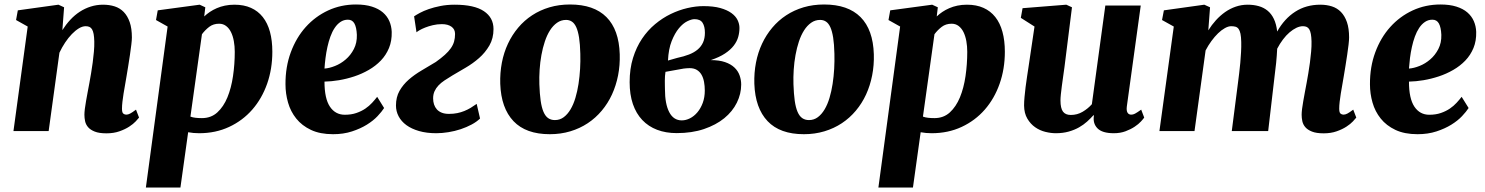

<svg xmlns="http://www.w3.org/2000/svg" viewBox="-20 -589 6675 863"><path d="M104.5 -469.7 52.2 -499 60.1 -542.5 242.7 -567.9 268.1 -556.2 260.3 -453.6Q276.4 -479 296.1 -500.2Q315.9 -521.5 338.9 -536.4Q361.8 -551.3 388.2 -559.6Q414.6 -567.9 443.4 -567.9Q471.7 -567.9 495.4 -560.3Q519 -552.7 536.1 -535.2Q553.2 -517.6 563 -489.5Q572.8 -461.4 572.8 -420.4Q572.8 -409.2 570.3 -388.4Q567.9 -367.7 564.2 -343Q560.5 -318.4 556.4 -292.7Q552.2 -267.1 548.8 -246.6Q545.9 -228 542.2 -208Q538.6 -188 535.4 -168.5Q532.2 -148.9 530.3 -131.6Q528.3 -114.3 528.3 -100.6Q528.3 -83 534.2 -78.4Q540 -73.7 547.4 -73.7Q555.7 -73.7 564.7 -78.4Q573.7 -83 591.3 -96.2L605 -60.5Q601.1 -55.2 590.1 -43.5Q579.1 -31.7 560.8 -19.8Q542.5 -7.8 516.8 1.2Q491.2 10.3 458.5 10.3Q425.3 10.3 405.8 2.4Q386.2 -5.4 376 -17.3Q365.7 -29.3 362.5 -44.2Q359.4 -59.1 359.4 -73.2Q359.4 -83.5 361.3 -99.4Q363.3 -115.2 366.7 -134.5Q370.1 -153.8 374 -174.8Q377.9 -195.8 381.8 -216.3Q385.3 -235.8 389.4 -259.5Q393.6 -283.2 396.7 -307.9Q399.9 -332.5 402.1 -356.9Q404.3 -381.3 403.8 -402.8Q403.3 -422.9 400.9 -436Q398.4 -449.2 393.8 -457Q389.2 -464.8 382.1 -468Q375 -471.2 365.2 -471.2Q350.6 -471.2 334.7 -461.7Q318.8 -452.1 303 -435.8Q287.1 -419.4 272.7 -397.7Q258.3 -376 247.1 -352.1L198.7 0H40.5Z M875 9.8Q849.6 9.8 825.7 5.4L791 253.9H635.7L733.4 -469.7L681.2 -499L689 -542.5L877.4 -567.9L902.8 -556.2L897.9 -515.1Q909.2 -525.9 923.3 -535.4Q937.5 -544.9 954.3 -552.2Q971.2 -559.6 991 -563.7Q1010.7 -567.9 1033.7 -567.9Q1076.2 -567.9 1107.9 -553.7Q1139.6 -539.6 1161.1 -512.5Q1182.6 -485.4 1193.4 -446Q1204.1 -406.7 1204.1 -356.4Q1204.1 -279.3 1180.7 -212.6Q1157.2 -146 1114 -96.4Q1070.8 -46.9 1010 -18.6Q949.2 9.8 875 9.8ZM964.8 -482.4Q939 -482.4 920.4 -468.3Q901.9 -454.1 887.7 -435.1L835.9 -64.9Q846.2 -61 858.9 -59.6Q871.6 -58.1 887.7 -58.1Q928.7 -58.1 956.8 -83.7Q984.9 -109.4 1002.2 -151.4Q1019.5 -193.4 1027.3 -246.8Q1035.2 -300.3 1035.2 -356Q1035.2 -381.3 1031 -404.3Q1026.9 -427.2 1018.3 -444.6Q1009.8 -461.9 996.3 -472.2Q982.9 -482.4 964.8 -482.4Z M1263.2 -210Q1262.7 -288.1 1287.1 -354Q1311.5 -419.9 1354.2 -467.5Q1397 -515.1 1454.8 -542Q1512.7 -568.8 1580.1 -568.8Q1621.6 -568.8 1651.6 -559.3Q1681.6 -549.8 1700.9 -533.2Q1720.2 -516.6 1730 -494.1Q1739.7 -471.7 1740.7 -445.8Q1741.7 -405.3 1728.5 -373.3Q1715.3 -341.3 1691.9 -316.9Q1668.5 -292.5 1637.5 -274.7Q1606.4 -256.8 1572.5 -245.6Q1538.6 -234.4 1503.9 -228.5Q1469.2 -222.7 1438.5 -222.2Q1438.5 -146 1462.9 -109.6Q1487.3 -73.2 1529.8 -73.2Q1559.1 -73.2 1581.8 -81.1Q1604.5 -88.9 1622.1 -100.8Q1639.6 -112.8 1652.6 -127Q1665.5 -141.1 1675.3 -153.8L1706.5 -103.5Q1696.3 -87.4 1677 -66.9Q1657.7 -46.4 1628.9 -28.6Q1600.1 -10.7 1562 1.7Q1523.9 14.2 1477.1 14.2Q1418.5 14.2 1377.7 -5.1Q1336.9 -24.4 1311.5 -56.2Q1286.1 -87.9 1274.7 -127.9Q1263.2 -168 1263.2 -210ZM1438.5 -280.8Q1460 -282.2 1485.8 -292.5Q1511.7 -302.7 1533.9 -321.8Q1556.2 -340.8 1570.6 -368.7Q1585 -396.5 1584 -432.6Q1582.5 -466.3 1573 -483.4Q1563.5 -500.5 1543.9 -500.5Q1525.4 -500.5 1510.5 -490.5Q1495.6 -480.5 1484.4 -463.6Q1473.1 -446.8 1465.1 -424.6Q1457 -402.3 1451.7 -377.9Q1446.3 -353.5 1443.1 -328.4Q1439.9 -303.2 1438.5 -280.8Z M2137.7 -56.2Q2122.6 -41.5 2099.9 -29.3Q2077.1 -17.1 2050.8 -8.3Q2024.4 0.5 1995.8 5.1Q1967.3 9.8 1940.9 9.8Q1897.5 9.8 1863.5 0Q1829.6 -9.8 1806.6 -26.6Q1783.7 -43.5 1771.7 -66.2Q1759.8 -88.9 1759.8 -114.7Q1759.8 -152.3 1775.6 -180.4Q1791.5 -208.5 1817.1 -231Q1842.8 -253.4 1874.8 -272.2Q1906.7 -291 1939 -310.5Q1962.9 -327.6 1979.5 -342.5Q1996.1 -357.4 2006.3 -372.1Q2016.6 -386.7 2021 -402.3Q2025.4 -418 2025.4 -436.5Q2025.4 -457.5 2009.3 -469Q1993.2 -480.5 1966.3 -480.5Q1944.8 -480.5 1925.5 -475.8Q1906.2 -471.2 1890.9 -465.1Q1875.5 -459 1865.2 -452.9Q1855 -446.8 1852.1 -443.8L1841.3 -515.6Q1850.6 -522 1867.2 -531Q1883.8 -540 1907 -548.1Q1930.2 -556.2 1959.5 -562Q1988.8 -567.9 2023.4 -567.9Q2111.8 -567.9 2155 -538.8Q2198.2 -509.8 2198.2 -458.5Q2198.2 -416.5 2179.7 -384.5Q2161.1 -352.5 2133.3 -328.1Q2105.5 -303.7 2073.2 -284.9Q2041 -266.1 2013.7 -250Q1994.1 -238.3 1978 -227.5Q1961.9 -216.8 1950.7 -204.8Q1939.5 -192.9 1933.1 -178.7Q1926.8 -164.6 1926.8 -147Q1926.8 -132.3 1930.9 -119.6Q1935.1 -106.9 1943.6 -97.4Q1952.1 -87.9 1965.6 -82.5Q1979 -77.1 1998 -77.1Q2018.6 -77.1 2035.4 -80.6Q2052.2 -84 2067.1 -90.1Q2082 -96.2 2095.5 -104.2Q2108.9 -112.3 2122.6 -122.1Z M2474.1 -49.3Q2496.6 -49.3 2513.9 -62.3Q2531.2 -75.2 2544.4 -97.4Q2557.6 -119.6 2566.4 -149.2Q2575.2 -178.7 2580.3 -211.9Q2585.4 -245.1 2587.4 -279.8Q2589.4 -314.5 2588.4 -347.2Q2587.4 -390.6 2582.8 -419.9Q2578.1 -449.2 2570.1 -466.8Q2562 -484.4 2550.5 -491.9Q2539.1 -499.5 2524.4 -499.5Q2502 -499.5 2483.9 -486.8Q2465.8 -474.1 2452.1 -452.6Q2438.5 -431.2 2429 -402.6Q2419.4 -374 2413.6 -341.8Q2407.7 -309.6 2405.5 -275.9Q2403.3 -242.2 2404.3 -210.4Q2405.8 -166.5 2410.2 -136Q2414.6 -105.5 2422.9 -86.2Q2431.2 -66.9 2443.8 -58.1Q2456.5 -49.3 2474.1 -49.3ZM2228.5 -212.4Q2227.1 -261.7 2235.8 -307.4Q2244.6 -353 2263.2 -392.6Q2281.7 -432.1 2309.1 -464.6Q2336.4 -497.1 2371.8 -520.3Q2407.2 -543.5 2450 -556.2Q2492.7 -568.8 2542 -568.8Q2649.4 -568.8 2705.8 -512.2Q2762.2 -455.6 2765.6 -345.2Q2767.1 -295.9 2758.1 -250Q2749 -204.1 2730.7 -164.3Q2712.4 -124.5 2684.8 -91.6Q2657.2 -58.6 2621.8 -35.2Q2586.4 -11.7 2543.5 1.2Q2500.5 14.2 2451.2 14.2Q2343.8 14.2 2288.1 -44.4Q2232.4 -103 2228.5 -212.4Z M2810.1 -219.7Q2810.1 -279.8 2825.2 -328.4Q2840.3 -377 2865.7 -414.8Q2891.1 -452.6 2924.6 -480.5Q2958 -508.3 2994.9 -526.1Q3031.7 -543.9 3069.6 -552.7Q3107.4 -561.5 3142.1 -561.5Q3186.5 -561.5 3217.3 -553Q3248 -544.4 3267.3 -530.5Q3286.6 -516.6 3295.2 -499Q3303.7 -481.4 3303.7 -463.4Q3303.7 -442.9 3298.1 -422.9Q3292.5 -402.8 3278.1 -384Q3263.7 -365.2 3238.8 -348.6Q3213.9 -332 3174.8 -318.8Q3212.9 -318.8 3239 -309.8Q3265.1 -300.8 3281.2 -285.4Q3297.4 -270 3304.4 -250Q3311.5 -230 3311.5 -209Q3311.5 -167 3292 -127.4Q3272.5 -87.9 3235.4 -57.6Q3198.2 -27.3 3144.3 -9Q3090.3 9.3 3021.5 9.3Q2972.7 9.3 2933.6 -5.6Q2894.5 -20.5 2866.9 -49.6Q2839.4 -78.6 2824.7 -121.3Q2810.1 -164.1 2810.1 -219.7ZM2971.2 -266.1Q2969.7 -257.8 2969 -247.3Q2968.3 -236.8 2968.3 -226.1Q2968.3 -215.3 2968.5 -205.3Q2968.8 -195.3 2968.8 -188Q2968.8 -122.1 2988 -85Q3007.3 -47.9 3044.4 -47.9Q3062.5 -47.9 3081.1 -57.1Q3099.6 -66.4 3114.5 -84Q3129.4 -101.6 3138.7 -126.5Q3147.9 -151.4 3147.9 -182.1Q3147.9 -202.6 3144.5 -220.9Q3141.1 -239.3 3133.3 -252.9Q3125.5 -266.6 3112.3 -274.7Q3099.1 -282.7 3080.1 -282.7Q3073.7 -282.7 3067.1 -282.2Q3060.5 -281.7 3053.2 -280.8ZM3023.4 -328.6Q3053.7 -335 3076.9 -344Q3100.1 -353 3116 -366.5Q3131.8 -379.9 3140.1 -398.4Q3148.4 -417 3148.4 -441.9Q3148.4 -470.2 3137.9 -486.6Q3127.4 -502.9 3101.6 -502.9Q3088.4 -502.9 3069.1 -493.4Q3049.8 -483.9 3031.5 -461.9Q3013.2 -439.9 2999 -404.3Q2984.9 -368.7 2982.4 -316.9Z M3616.2 -49.3Q3638.7 -49.3 3656 -62.3Q3673.3 -75.2 3686.5 -97.4Q3699.7 -119.6 3708.5 -149.2Q3717.3 -178.7 3722.4 -211.9Q3727.5 -245.1 3729.5 -279.8Q3731.4 -314.5 3730.5 -347.2Q3729.5 -390.6 3724.9 -419.9Q3720.2 -449.2 3712.2 -466.8Q3704.1 -484.4 3692.6 -491.9Q3681.2 -499.5 3666.5 -499.5Q3644 -499.5 3626 -486.8Q3607.9 -474.1 3594.2 -452.6Q3580.6 -431.2 3571 -402.6Q3561.5 -374 3555.7 -341.8Q3549.8 -309.6 3547.6 -275.9Q3545.4 -242.2 3546.4 -210.4Q3547.9 -166.5 3552.2 -136Q3556.6 -105.5 3564.9 -86.2Q3573.2 -66.9 3585.9 -58.1Q3598.6 -49.3 3616.2 -49.3ZM3370.6 -212.4Q3369.1 -261.7 3377.9 -307.4Q3386.7 -353 3405.3 -392.6Q3423.8 -432.1 3451.2 -464.6Q3478.5 -497.1 3513.9 -520.3Q3549.3 -543.5 3592 -556.2Q3634.8 -568.8 3684.1 -568.8Q3791.5 -568.8 3847.9 -512.2Q3904.3 -455.6 3907.7 -345.2Q3909.2 -295.9 3900.1 -250Q3891.1 -204.1 3872.8 -164.3Q3854.5 -124.5 3826.9 -91.6Q3799.3 -58.6 3763.9 -35.2Q3728.5 -11.7 3685.5 1.2Q3642.6 14.2 3593.3 14.2Q3485.8 14.2 3430.2 -44.4Q3374.5 -103 3370.6 -212.4Z M4167.5 9.8Q4142.1 9.8 4118.2 5.4L4083.5 253.9H3928.2L4025.9 -469.7L3973.6 -499L3981.4 -542.5L4169.9 -567.9L4195.3 -556.2L4190.4 -515.1Q4201.7 -525.9 4215.8 -535.4Q4230 -544.9 4246.8 -552.2Q4263.7 -559.6 4283.4 -563.7Q4303.2 -567.9 4326.2 -567.9Q4368.7 -567.9 4400.4 -553.7Q4432.1 -539.6 4453.6 -512.5Q4475.1 -485.4 4485.8 -446Q4496.6 -406.7 4496.6 -356.4Q4496.6 -279.3 4473.1 -212.6Q4449.7 -146 4406.5 -96.4Q4363.3 -46.9 4302.5 -18.6Q4241.7 9.8 4167.5 9.8ZM4257.3 -482.4Q4231.4 -482.4 4212.9 -468.3Q4194.3 -454.1 4180.2 -435.1L4128.4 -64.9Q4138.7 -61 4151.4 -59.6Q4164.1 -58.1 4180.2 -58.1Q4221.2 -58.1 4249.3 -83.7Q4277.3 -109.4 4294.7 -151.4Q4312 -193.4 4319.8 -246.8Q4327.6 -300.3 4327.6 -356Q4327.6 -381.3 4323.5 -404.3Q4319.3 -427.2 4310.8 -444.6Q4302.2 -461.9 4288.8 -472.2Q4275.4 -482.4 4257.3 -482.4Z M4583 -114.7Q4583 -131.8 4585 -153.1Q4586.9 -174.3 4589.8 -197.5Q4592.8 -220.7 4596.4 -244.6Q4600.1 -268.6 4603.5 -291.5L4629.9 -469.7L4568.4 -508.8L4576.2 -552.2L4772.9 -567.9L4798.3 -556.2L4764.6 -287.6Q4761.7 -266.1 4758.5 -244.1Q4755.4 -222.2 4752.7 -201.9Q4750 -181.6 4748.3 -165Q4746.6 -148.4 4746.6 -137.7Q4746.6 -102.5 4757.8 -87.4Q4769 -72.3 4793 -72.3Q4822.3 -72.3 4846.4 -86.7Q4870.6 -101.1 4887.7 -120.6L4948.2 -564H5107.4L5044.9 -110.8Q5042.5 -91.8 5047.9 -82.8Q5053.2 -73.7 5064.5 -73.7Q5068.8 -73.7 5072.8 -74.7Q5076.7 -75.7 5081.5 -78.1Q5086.4 -80.6 5093 -85Q5099.6 -89.4 5109.4 -96.2L5123 -60.5Q5119.1 -54.7 5108.4 -43Q5097.7 -31.2 5080.1 -19.5Q5062.5 -7.8 5039.1 1Q5015.6 9.8 4986.3 9.8Q4934.1 9.8 4912.6 -12.5Q4891.1 -34.7 4897 -69.8L4895 -71.3Q4882.3 -57.1 4866.5 -42.7Q4850.6 -28.3 4830.1 -16.6Q4809.6 -4.9 4783.7 2.4Q4757.8 9.8 4725.6 9.8Q4703.6 9.8 4678.7 3.7Q4653.8 -2.4 4632.8 -17.1Q4611.8 -31.7 4597.7 -55.7Q4583.5 -79.6 4583 -114.7Z M5544.4 -216.3Q5546.9 -236.3 5549.8 -259.5Q5552.7 -282.7 5554.9 -306.9Q5557.1 -331.1 5558.3 -355Q5559.6 -378.9 5559.1 -400.4Q5558.6 -423.3 5555.7 -437.3Q5552.7 -451.2 5547.4 -458.7Q5542 -466.3 5533.7 -468.8Q5525.4 -471.2 5513.7 -471.2Q5501 -471.2 5485.6 -462.6Q5470.2 -454.1 5454.8 -439.2Q5439.5 -424.3 5425 -404.5Q5410.6 -384.8 5398.9 -362.3L5349.1 0H5191.4L5255.9 -469.7L5203.1 -499L5211.4 -542.5L5393.1 -567.9L5418.9 -556.2L5411.1 -452.6Q5426.3 -477.1 5445.3 -498Q5464.4 -519 5486.6 -534.7Q5508.8 -550.3 5534.4 -559.1Q5560.1 -567.9 5587.9 -567.9Q5614.7 -567.9 5637.5 -561.5Q5660.2 -555.2 5677.5 -541Q5694.8 -526.9 5705.8 -503.9Q5716.8 -481 5720.7 -447.3Q5752.9 -504.9 5801.8 -536.4Q5850.6 -567.9 5914.6 -567.9Q5942.9 -567.9 5966.6 -560.3Q5990.2 -552.7 6007.3 -535.2Q6024.4 -517.6 6034.2 -489.5Q6043.9 -461.4 6043.9 -420.4Q6043.9 -409.2 6041.5 -388.4Q6039.1 -367.7 6035.4 -343Q6031.7 -318.4 6027.6 -292.7Q6023.4 -267.1 6020 -246.6Q6017.1 -228 6013.4 -208Q6009.8 -188 6006.6 -168.5Q6003.4 -148.9 6001.5 -131.6Q5999.5 -114.3 5999.5 -100.6Q5999.5 -83 6005.4 -78.4Q6011.2 -73.7 6018.6 -73.7Q6026.9 -73.7 6035.9 -78.4Q6044.9 -83 6062.5 -96.2L6076.2 -60.5Q6072.3 -55.2 6061.3 -43.5Q6050.3 -31.7 6032 -19.8Q6013.7 -7.8 5988 1.2Q5962.4 10.3 5929.7 10.3Q5896.5 10.3 5877 2.4Q5857.4 -5.4 5847.2 -17.3Q5836.9 -29.3 5833.7 -44.2Q5830.6 -59.1 5830.6 -73.2Q5830.6 -83.5 5832.5 -99.4Q5834.5 -115.2 5837.9 -134.5Q5841.3 -153.8 5845.2 -174.8Q5849.1 -195.8 5853 -216.3Q5856.4 -235.8 5860.6 -259.5Q5864.7 -283.2 5867.9 -307.9Q5871.1 -332.5 5873.3 -356.9Q5875.5 -381.3 5875 -402.8Q5874.5 -422.9 5872.1 -436Q5869.6 -449.2 5865 -457Q5860.4 -464.8 5853.3 -468Q5846.2 -471.2 5836.4 -471.2Q5822.3 -471.2 5806.9 -463.9Q5791.5 -456.5 5776.1 -443.4Q5760.7 -430.2 5746.6 -411.4Q5732.4 -392.6 5720.7 -370.1Q5719.2 -339.4 5716.1 -307.1Q5712.9 -274.9 5709 -246.6L5680.2 0H5516.6Z M6137.7 -210Q6137.2 -288.1 6161.6 -354Q6186 -419.9 6228.8 -467.5Q6271.5 -515.1 6329.3 -542Q6387.2 -568.8 6454.6 -568.8Q6496.1 -568.8 6526.1 -559.3Q6556.2 -549.8 6575.4 -533.2Q6594.7 -516.6 6604.5 -494.1Q6614.3 -471.7 6615.2 -445.8Q6616.2 -405.3 6603 -373.3Q6589.8 -341.3 6566.4 -316.9Q6543 -292.5 6512 -274.7Q6481 -256.8 6447 -245.6Q6413.1 -234.4 6378.4 -228.5Q6343.8 -222.7 6313 -222.2Q6313 -146 6337.4 -109.6Q6361.8 -73.2 6404.3 -73.2Q6433.6 -73.2 6456.3 -81.1Q6479 -88.9 6496.6 -100.8Q6514.2 -112.8 6527.1 -127Q6540 -141.1 6549.8 -153.8L6581.1 -103.5Q6570.8 -87.4 6551.5 -66.9Q6532.2 -46.4 6503.4 -28.6Q6474.6 -10.7 6436.5 1.7Q6398.4 14.2 6351.6 14.2Q6293 14.2 6252.2 -5.1Q6211.4 -24.4 6186 -56.2Q6160.6 -87.9 6149.2 -127.9Q6137.7 -168 6137.7 -210ZM6313 -280.8Q6334.5 -282.2 6360.4 -292.5Q6386.2 -302.7 6408.4 -321.8Q6430.7 -340.8 6445.1 -368.7Q6459.5 -396.5 6458.5 -432.6Q6457 -466.3 6447.5 -483.4Q6438 -500.5 6418.5 -500.5Q6399.9 -500.5 6385 -490.5Q6370.1 -480.5 6358.9 -463.6Q6347.7 -446.8 6339.6 -424.6Q6331.5 -402.3 6326.2 -377.9Q6320.8 -353.5 6317.6 -328.4Q6314.5 -303.2 6313 -280.8Z"/></svg>

Font: Merriweather UltraBold
Style: Italic
Weight: 900
Italic angle: -7°
Designer: Eben Sorkin ( eben@eyebytes.com )
Foundry: Eben Sorkin ( eben@eyebytes.com )
Version: Version 1.52; ttfautohint (v1.4.1)